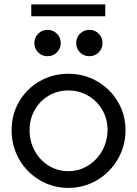

<svg xmlns="http://www.w3.org/2000/svg" viewBox="-20 -870 641 897"><path d="M34.2 -261.7Q34.2 -335 69.3 -395.3Q104.5 -455.6 165.3 -490.5Q226.1 -525.4 299.8 -525.4Q372.1 -525.4 433.3 -490.5Q494.6 -455.6 530.5 -395Q566.4 -334.5 566.4 -261.7Q566.4 -188.5 530.5 -126.5Q494.6 -64.5 433.3 -28.3Q372.1 7.8 299.8 7.8Q226.6 7.8 165.5 -28.3Q104.5 -64.5 69.3 -126.2Q34.2 -188 34.2 -261.7ZM482.4 -263.7Q482.4 -314.9 457.8 -356.9Q433.1 -398.9 391.4 -423.1Q349.6 -447.3 299.8 -447.3Q249 -447.3 207.5 -422.9Q166 -398.4 142.1 -356Q118.2 -313.5 118.2 -261.7Q118.2 -209.5 142.1 -165.5Q166 -121.6 207.5 -95.9Q249 -70.3 299.8 -70.3Q349.1 -70.3 391.1 -96.2Q433.1 -122.1 457.8 -166.5Q482.4 -210.9 482.4 -263.7ZM335.9 -668.9Q335.9 -694.8 353.8 -712.6Q371.6 -730.5 397.5 -730.5Q423.3 -730.5 441.2 -712.6Q459 -694.8 459 -668.9Q459 -643.1 441.2 -625.2Q423.3 -607.4 397.5 -607.4Q371.6 -607.4 353.8 -625.2Q335.9 -643.1 335.9 -668.9ZM140.6 -668.9Q140.6 -694.8 158.4 -712.6Q176.3 -730.5 202.1 -730.5Q228 -730.5 245.8 -712.6Q263.7 -694.8 263.7 -668.9Q263.7 -643.1 245.8 -625.2Q228 -607.4 202.1 -607.4Q176.3 -607.4 158.4 -625.2Q140.6 -643.1 140.6 -668.9ZM126 -849.6H471.7V-793.9H126Z"/></svg>

Font: Reddit Sans Chocolate
Style: Regular
Weight: 400
Designer: Stephen Hutchings
Foundry: Reddit
Version: Version 1.013